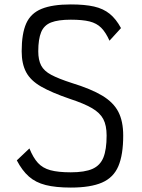

<svg xmlns="http://www.w3.org/2000/svg" viewBox="-20 -834 640 868"><path d="M300 14Q232 14 186.5 2.5Q141 -9 110.5 -36Q80 -63 56 -109L113 -163Q130 -121 151.5 -97.5Q173 -74 208 -64.5Q243 -55 300 -55Q363 -55 398 -70.5Q433 -86 447.5 -122Q462 -158 462 -221Q462 -267 447 -295.5Q432 -324 396 -345Q360 -366 296 -387Q214 -415 166 -442.5Q118 -470 98 -508Q78 -546 78 -602Q78 -682 98.5 -728Q119 -774 168 -794Q217 -814 300 -814Q363 -814 405 -804.5Q447 -795 476 -771.5Q505 -748 527 -707L475 -650Q458 -688 437.5 -708.5Q417 -729 385 -737Q353 -745 300 -745Q243 -745 211 -732.5Q179 -720 166 -688.5Q153 -657 153 -602Q153 -563 166 -538Q179 -513 212 -495.5Q245 -478 304 -459Q392 -432 442.5 -401.5Q493 -371 515 -328.5Q537 -286 537 -221Q537 -134 515 -82.5Q493 -31 441 -8.5Q389 14 300 14Z"/></svg>

Font: Victor Mono Thin
Style: Regular
Weight: 400
Monospace: yes
Version: Version 1.561;gftools[0.9.30]